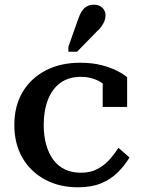

<svg xmlns="http://www.w3.org/2000/svg" viewBox="-20 -787 601 817"><path d="M324 -52Q366 -52 396 -68.5Q426 -85 447.5 -109.5Q469 -134 484 -158L531 -117Q510 -82 480 -52.5Q450 -23 409 -6.5Q368 10 312 10Q232 10 170.5 -23.5Q109 -57 75 -116.5Q41 -176 41 -255Q41 -336 76 -395Q111 -454 174 -487Q237 -520 321 -520Q373 -520 413 -509.5Q453 -499 480.5 -484.5Q508 -470 521 -458V-332H417V-451Q428 -449 436.5 -444Q445 -439 450.5 -431Q456 -423 457.5 -413Q459 -403 455 -393Q439 -421 403.5 -440.5Q368 -460 325 -460Q272 -460 237 -434.5Q202 -409 184 -362.5Q166 -316 166 -255Q166 -209 176.5 -171.5Q187 -134 207 -107Q227 -80 256.5 -66Q286 -52 324 -52ZM312 -704Q319 -725 328 -739Q337 -753 350 -760Q363 -767 379 -767Q402 -767 415.5 -754Q429 -741 429 -721Q429 -710 424.5 -698Q420 -686 411.5 -674Q403 -662 390 -651L308 -567H271V-588Z"/></svg>

Font: Roboto Serif 36pt Medium
Style: Regular
Weight: 500
Designer: Greg Gazdowicz
Foundry: Commercial Type
Version: Version 1.008